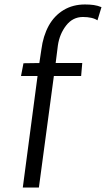

<svg xmlns="http://www.w3.org/2000/svg" viewBox="-20 -839 474 859"><path d="M82 0 148 -499H74L85 -556L156 -557L165 -617Q169 -648 177.2 -674.5Q185.5 -701 198 -724Q223 -769 264.5 -794Q306 -819 360 -819Q382 -819 399.5 -816.5Q417 -814 434 -807L416 -748Q405 -755.5 388.5 -759.2Q372 -763 351 -763Q305.5 -763 276 -725Q246.5 -687 239 -636L229 -557H348L343 -499H221L154 0Z"/></svg>

Font: Koeln Type Sans Light
Style: Italic
Weight: 300
Italic angle: -7.5°
Designer: Eben Sorkin
Foundry: Eben Sorkin
Version: Version 2.001